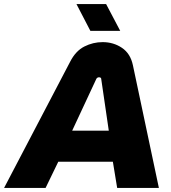

<svg xmlns="http://www.w3.org/2000/svg" viewBox="-61 -919 837 939"><path d="M-41 0 282 -617Q309 -670 351.5 -691.5Q394 -713 441 -713Q494 -713 535.5 -685Q577 -657 589 -600L716 0H512L491 -128H224L162 0ZM292 -280H471L434 -533Q434 -537 431 -539Q428 -541 423 -541Q419 -541 415.5 -539Q412 -537 410 -533ZM381 -768 313 -899H458L527 -768Z"/></svg>

Font: MuseoModerno Thin ExtraBold
Style: Italic
Weight: 800
Italic angle: -9°
Version: Version 1.003